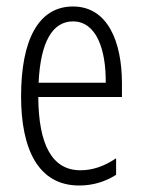

<svg xmlns="http://www.w3.org/2000/svg" viewBox="-20 -562 439 592"><path d="M205 -542C98 -542 45 -438 45 -265C45 -102 98 10 224 10C267 10 305 -2 338 -23V-74C301 -49 265 -37 228 -37C141 -37 99 -115 98 -263H356V-305C356 -432 313 -542 205 -542ZM205 -496C277 -496 307 -410 306 -307H99C105 -435 143 -496 205 -496Z"/></svg>

Font: Noto Sans Lao Looped ExtraCondensed Light
Style: Regular
Weight: 300
Width: 2
Designer: Mark Frömberg, Ben Mitchell
Foundry: The Fontpad Ltd
Version: Version 1.002